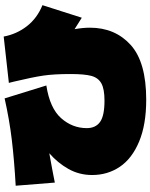

<svg xmlns="http://www.w3.org/2000/svg" viewBox="94 -900 812 1040"><g transform="rotate(-90 500.0 -380.0)"><path d="M924 -343 862 -382Q870 -337 870 -299Q870 -163 777 -78.5Q684 6 480 6Q345 6 253 -32.5Q161 -71 116.5 -137Q72 -203 72 -287Q72 -357 105 -415.5Q138 -474 190 -519Q161 -513 108 -504Q93 -501 74 -497.5Q55 -494 31 -489L14 -701Q154 -709 262.5 -722Q371 -735 487 -761L557 -535Q434 -516 380 -455Q326 -394 326 -316Q326 -268 359.5 -244Q393 -220 475 -220Q538 -220 568.5 -237Q599 -254 609 -291.5Q619 -329 619 -404Q619 -494 610.5 -551.5Q602 -609 578 -710Q575 -721 571 -738L822 -766Q835 -696 878 -640.5Q921 -585 992 -556Z"/></g></svg>

Font: Dela Gothic One
Style: Regular
Weight: 400
Designer: aratakana
Foundry: aratakana
Version: Version 1.004